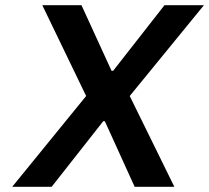

<svg xmlns="http://www.w3.org/2000/svg" viewBox="-20 -720 806 740"><path d="M312 -350 143 -700H294L410 -447H416L614 -700H766L480 -350L652 0H499L384 -253H378L179 0H27Z"/></svg>

Font: Be Vietnam
Style: Bold Italic
Weight: 700
Italic angle: -9.66701°
Designer: Gabriel Lam
Foundry: TypeRant
Version: Version 3.000